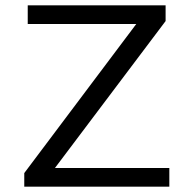

<svg xmlns="http://www.w3.org/2000/svg" viewBox="-20 -700 707 720"><path d="M615 -70V0H71V-51L491 -610H84V-680H601V-621L186 -70Z"/></svg>

Font: Martel Sans
Style: Regular
Weight: 400
Designer: Dan Reynolds and Mathieu Réguer
Foundry: Dan Reynolds and Mathieu Réguer
Version: Version 1.002; ttfautohint (v1.1) -l 5 -r 5 -G 72 -x 0 -D la